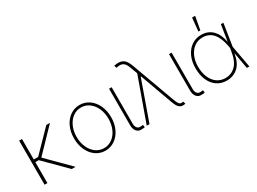

<svg xmlns="http://www.w3.org/2000/svg" viewBox="-41 -1365 2675 2001"><g transform="rotate(-30 1296.0 -364.5)"><path d="M112.3 -284.2H165L405.3 -530.3H449.2L190.4 -261.7L451.2 0H405.3L153.3 -252H112.3V0H78.1V-530.3H112.3Z M585 -263.7Q585 -341.8 613.8 -404.3Q642.6 -466.8 693.6 -502.4Q744.6 -538.1 807.6 -538.1Q870.6 -538.1 921.9 -502.4Q973.1 -466.8 1002.2 -404.1Q1031.2 -341.3 1031.2 -263.7Q1031.2 -185.5 1002.2 -123Q973.1 -60.5 921.9 -24.9Q870.6 10.7 807.6 10.7Q744.6 10.7 693.6 -24.9Q642.6 -60.5 613.8 -123Q585 -185.5 585 -263.7ZM999 -263.7Q999 -332 974.4 -387.7Q949.7 -443.4 906 -475.6Q862.3 -507.8 807.6 -507.8Q752.9 -507.8 709.2 -475.6Q665.5 -443.4 640.9 -387.7Q616.2 -332 616.2 -263.7Q616.2 -195.3 640.9 -139.6Q665.5 -84 709.2 -51.8Q752.9 -19.5 807.6 -19.5Q862.8 -19.5 906.5 -51.8Q950.2 -84 974.6 -139.6Q999 -195.3 999 -263.7Z M1191.4 -530.3V-90.8Q1191.4 -60.1 1205.3 -42.2Q1219.2 -24.4 1241.2 -24.4Q1254.9 -24.4 1265.6 -25.4Q1276.4 -26.4 1278.3 -27.3L1282.2 2.9Q1277.3 4.4 1265.1 5.6Q1252.9 6.8 1236.3 6.8Q1202.1 6.8 1181.2 -19.5Q1160.2 -45.9 1160.2 -90.8V-530.3Z M1653.3 -88.9 1518.6 -460.9 1513.7 -473.6H1508.8L1340.8 0H1307.6L1495.1 -523.4L1463.9 -607.4Q1449.2 -649.4 1429.2 -668Q1409.2 -686.5 1377.9 -686.5Q1360.4 -686.5 1336.9 -680.7L1326.2 -710Q1352.1 -716.8 1376 -716.8Q1419.9 -716.3 1446.5 -693.8Q1473.1 -671.4 1493.2 -619.1L1679.7 -108.4Q1691.4 -75.7 1700.4 -57.9Q1709.5 -40 1718.8 -32.2Q1728 -24.4 1740.2 -24.4Q1746.1 -24.4 1761.7 -28.3L1771.5 2Q1753.9 5.9 1742.2 5.9Q1721.7 5.9 1706.5 -3.2Q1691.4 -12.2 1678.7 -32.7Q1666 -53.2 1653.3 -88.9Z M1913.1 -530.3V-90.8Q1913.1 -60.1 1927 -42.2Q1940.9 -24.4 1962.9 -24.4Q1976.6 -24.4 1987.3 -25.4Q1998 -26.4 2000 -27.3L2003.9 2.9Q1999 4.4 1986.8 5.6Q1974.6 6.8 1958 6.8Q1923.8 6.8 1902.8 -19.5Q1881.8 -45.9 1881.8 -90.8V-530.3Z M2046.9 -263.7Q2046.9 -342.8 2075.2 -405Q2103.5 -467.3 2154.3 -502.2Q2205.1 -537.1 2269.5 -537.1Q2352.5 -537.1 2405.5 -484.4Q2458.5 -431.6 2474.6 -335H2475.1L2505.9 -530.3H2536.1L2494.6 -265.1L2543 0H2512.7L2478 -194.3H2476.6Q2458 -86.4 2401.9 -37.8Q2345.7 10.7 2268.6 10.7Q2201.7 10.7 2151.4 -23.7Q2101.1 -58.1 2074 -120.4Q2046.9 -182.6 2046.9 -263.7ZM2268.6 -19.5Q2342.8 -19.5 2393.1 -72Q2443.4 -124.5 2460 -237.3L2464.8 -268.1L2460.9 -290Q2442.9 -395.5 2395.5 -451.2Q2348.1 -506.8 2269.5 -506.8Q2213.9 -506.8 2170.4 -475.8Q2127 -444.8 2102.5 -389.4Q2078.1 -334 2078.1 -263.7Q2078.1 -191.9 2101.8 -136.5Q2125.5 -81.1 2168.7 -50.3Q2211.9 -19.5 2268.6 -19.5ZM2280.3 -740.2H2317.4L2288.1 -581.1H2264.6Z"/></g></svg>

Font: Pretendard Thin
Style: Regular
Weight: 100
Designer: Base glyphs from Inter by Rasmus Andersson; Hangeul glyphs from Noto Sans CJK(Source Han Sans) by Jang Soo-young and Kan
Foundry: Kil Hyung-jin
Version: Version 1.309